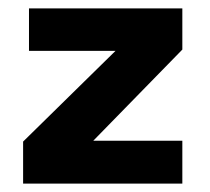

<svg xmlns="http://www.w3.org/2000/svg" viewBox="-20 -437 499 457"><path d="M35 0V-100L255 -316H49V-417H414V-319L202 -102H414V0Z"/></svg>

Font: Darker Grotesque Black
Style: Regular
Weight: 900
Designer: Gabriel Lam
Foundry: TypeRant
Version: Version 1.000;gftools[0.9.28]